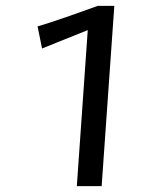

<svg xmlns="http://www.w3.org/2000/svg" viewBox="-20 -632 538 652"><path d="M240.9 0 278 -529.8 122.8 -467.4 107.6 -542.3Q125.6 -547.6 150.3 -555.6Q175 -563.6 202.9 -573.3Q230.8 -583 259.1 -593.1Q287.5 -603.3 311.7 -612H368.2L325.2 0Z"/></svg>

Font: Ancizar Sans Thin
Style: Italic
Weight: 100
Italic angle: -4°
Designer: Cesar Puertas, Viviana Monsalve, Julian Moncada, Julian Prieto, Jose Castro, Mariel Hernandez, Felipe Aragon, Sara Alarc
Version: Version 8.100